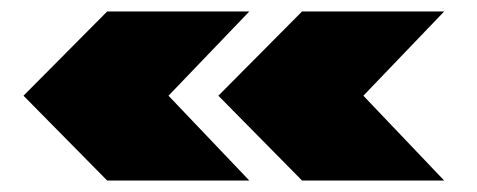

<svg xmlns="http://www.w3.org/2000/svg" viewBox="-20 -408 832 335"><path d="M507 -93 361 -241 507 -388H755L614 -241L755 -93ZM167 -93 21 -241 167 -388H415L274 -241L415 -93Z"/></svg>

Font: Sarpanch Black
Style: Regular
Weight: 900
Designer: Manushi Parikh (Devanagari and Latin), Jyotish Sonowal (Devanagari)
Foundry: Indian Type Foundry
Version: Version 2.004;PS 1.0;hotconv 1.0.78;makeotf.lib2.5.61930; tt